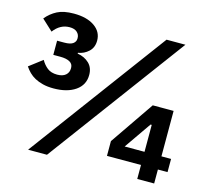

<svg xmlns="http://www.w3.org/2000/svg" viewBox="-102 -824 1030 943"><g transform="rotate(15 413.5 -352.0)"><path d="M152 -554Q183 -554 196.5 -564Q210 -574 210 -589V-593Q210 -610 197 -622Q184 -634 159 -634Q111 -634 78 -590L22 -642Q46 -671 78 -687.5Q110 -704 162 -704Q228 -704 267 -677Q306 -650 306 -605Q306 -570 283.5 -549Q261 -528 230 -523V-519Q266 -513 289 -491Q312 -469 312 -432Q312 -381 270 -352Q228 -323 159 -323Q128 -323 104.5 -329Q81 -335 63.5 -344.5Q46 -354 33 -367Q20 -380 10 -395L77 -446Q90 -423 109 -408Q128 -393 159 -393Q187 -393 202 -406Q217 -419 217 -440V-443Q217 -463 199.5 -472.5Q182 -482 152 -482H116V-554ZM117 0 634 -698H730L213 0ZM672 0V-71H499V-146L652 -369H758V-138H807V-71H758V0ZM672 -275H666L571 -138H672Z"/></g></svg>

Font: IBM Plex Sans Devanagari SemiBold
Style: Regular
Weight: 600
Designer: Mike Abbink, Paul van der Laan, Pieter van Rosmalen, Erin McLaughlin
Foundry: Bold Monday
Version: Version 1.1